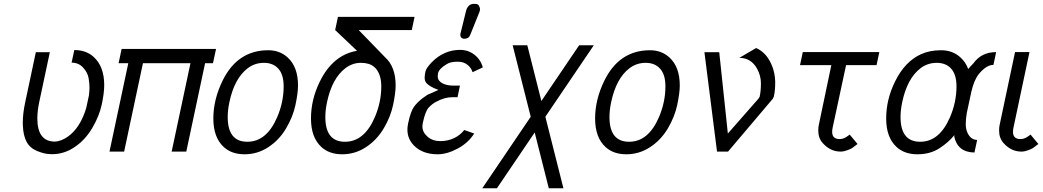

<svg xmlns="http://www.w3.org/2000/svg" viewBox="-20 -799 5498 1012"><path d="M176.8 -174.8Q176.8 -54.2 267.1 -52.7Q303.2 -53.7 339.4 -80.1Q403.3 -126.5 434.6 -230L448.7 -295.9Q451.7 -317.4 451.7 -338.1Q451.7 -358.9 447 -387.2Q442.4 -415.5 418.7 -442.1Q395 -468.8 357.4 -468.8L371.6 -535.2Q434.1 -535.2 473.6 -499Q529.3 -448.7 529.3 -350.6Q529.3 -307.6 516.1 -247.1Q502.9 -186.5 466.3 -124.3Q429.7 -62 374 -24.2Q318.4 13.7 254.9 13.7L243.2 13.2Q214.4 12.7 176 -2.9Q137.7 -18.6 120.1 -51.8Q102.5 -85 100.6 -136.7L100.1 -150.4Q100.1 -200.7 112.8 -259.8L168.9 -523.9H242.7L186.5 -259.8Q177.7 -218.3 176.8 -179.2Z M656.2 -465.8H605L621.1 -541H1118.7L1102.5 -465.8H1061L961.9 0H884.8L983.9 -465.8H733.4L634.3 0H557.1Z M1394 -534.2Q1453.6 -534.2 1495.1 -497.1Q1550.8 -447.3 1550.8 -348.6Q1550.8 -309.6 1537.4 -246.1Q1523.9 -182.6 1487.5 -121.6Q1451.2 -60.5 1394 -23.2Q1336.9 14.2 1269.3 14.2Q1201.7 14.2 1160.2 -23.4Q1104.5 -73.7 1104.5 -174.3Q1104.5 -274.9 1153.8 -375Q1232.4 -534.2 1394 -534.2ZM1180.2 -182.1Q1180.2 -51.8 1283.7 -51.8Q1385.3 -51.8 1440.9 -181.2Q1475.1 -260.7 1475.1 -343.8Q1475.1 -405.8 1447.3 -436.8Q1419.4 -467.8 1371.1 -467.8Q1322.8 -467.8 1285.2 -439Q1215.8 -385.7 1189.5 -262.2Q1180.2 -220.2 1180.2 -182.1Z M1694.8 -182.1Q1694.8 -51.8 1798.3 -51.8Q1899.9 -51.8 1955.6 -181.2Q1989.7 -260.7 1989.7 -343.8Q1989.7 -405.8 1959.5 -439.5L1949.7 -448.2Q1925.8 -467.8 1881.6 -467.8Q1837.4 -467.8 1799.8 -439Q1730.5 -385.7 1704.1 -262.2Q1694.8 -220.2 1694.8 -182.1ZM1666 -369.6Q1734.9 -509.8 1861.8 -531.2L1746.6 -640.6L1761.2 -710H2165L2150.4 -640.6H1870.6L2009.3 -497.6Q2065.4 -447.3 2065.4 -348.6Q2065.4 -309.6 2052 -246.1Q2038.6 -182.6 2002.2 -121.6Q1965.8 -60.5 1908.7 -23.2Q1851.6 14.2 1783.9 14.2Q1716.3 14.2 1674.8 -23.4Q1619.1 -73.7 1619.1 -174.3Q1619.1 -274.9 1666 -369.6Z M2479.5 -95.2Q2447.8 -45.4 2391.8 -15.6Q2335.9 14.2 2287.1 14.2Q2207 14.2 2161.6 -32.2Q2127.4 -67.4 2127.4 -115.7Q2127.4 -130.9 2131.3 -149.4Q2144.5 -212.4 2162.4 -236.6Q2180.2 -260.7 2207.8 -281.7Q2235.4 -302.7 2245.6 -304.7L2291 -325.2Q2243.7 -341.8 2225.6 -363.3Q2218.3 -375 2218.3 -388.9Q2218.3 -402.8 2222.4 -421.9Q2226.6 -440.9 2256.8 -471.9Q2287.1 -502.9 2324.7 -519.5Q2362.3 -536.1 2405 -536.1Q2447.8 -536.1 2480.5 -510.7Q2513.2 -485.4 2524.9 -443.8L2470.7 -418.5Q2464.4 -440.9 2444.1 -457.3Q2423.8 -473.6 2395.5 -473.6H2387.2Q2355.5 -473.6 2334.5 -460.9Q2293.5 -436.5 2288.6 -412.1Q2287.1 -404.3 2287.1 -397Q2287.1 -373.5 2310.8 -360.6Q2334.5 -347.7 2369.1 -347.7H2404.3L2391.6 -286.6H2363.8Q2322.8 -286.6 2278.3 -262.2Q2256.3 -250.5 2239 -231.4Q2221.7 -212.4 2209 -152.8Q2206.5 -140.6 2206.5 -132.3Q2206.5 -102.1 2233.4 -78.6Q2260.3 -55.2 2300.5 -55.2Q2340.8 -55.2 2374 -71.3Q2407.2 -87.4 2426.8 -113.8ZM2409.2 -603.5Q2406.2 -610.4 2406.2 -614.3Q2406.2 -618.2 2406.7 -620.6L2437.5 -745.6Q2448.7 -778.8 2478.5 -778.8Q2482.9 -778.8 2491.2 -777.8Q2501 -776.9 2505.6 -766.6Q2510.3 -756.3 2510.3 -750L2507.8 -737.8L2458.5 -615.2Q2450.7 -594.7 2427.7 -594.7H2424.8Q2414.6 -596.2 2409.2 -603.5Z M2599.1 193.4H2522L2777.3 -183.6L2682.1 -560.5H2759.3L2833.5 -266.6L3032.7 -560.5H3109.9L2854.5 -183.6L2949.7 193.4H2872.6L2798.3 -100.6Z M3406.2 -534.2Q3465.8 -534.2 3507.3 -497.1Q3563 -447.3 3563 -348.6Q3563 -309.6 3549.6 -246.1Q3536.1 -182.6 3499.8 -121.6Q3463.4 -60.5 3406.2 -23.2Q3349.1 14.2 3281.5 14.2Q3213.9 14.2 3172.4 -23.4Q3116.7 -73.7 3116.7 -174.3Q3116.7 -274.9 3166 -375Q3244.6 -534.2 3406.2 -534.2ZM3192.4 -182.1Q3192.4 -51.8 3295.9 -51.8Q3397.5 -51.8 3453.1 -181.2Q3487.3 -260.7 3487.3 -343.8Q3487.3 -405.8 3459.5 -436.8Q3431.6 -467.8 3383.3 -467.8Q3335 -467.8 3297.4 -439Q3228 -385.7 3201.7 -262.2Q3192.4 -220.2 3192.4 -182.1Z M3759.3 0 3692.9 -523.9H3771L3816.4 -95.2L3977.1 -278.3L3983.9 -288.6Q3990.7 -319.3 3990.7 -359.4Q3990.7 -399.4 3971.2 -435.5Q3939.5 -494.1 3877 -494.1L3965.3 -545.9Q4024.9 -520 4052.2 -444.3Q4064.5 -410.6 4065.9 -370.1V-360.8Q4065.9 -321.8 4058.6 -288.6H4057.1Q4056.6 -281.7 4053.2 -278.3L3817.4 0Z M4211.4 -524.4H4614.7L4600.1 -455.6H4439.5L4368.7 -126Q4366.2 -115.7 4366.2 -104Q4366.2 -65.9 4405.8 -65.9L4418.9 -67.4L4430.7 -71.3L4440.9 -77.1L4449.7 -83L4458.5 -89.8L4500 -40Q4476.6 -22 4470.7 -18.1Q4464.8 -14.2 4446 -7.1Q4427.2 0 4410.6 0Q4356.4 0 4316.4 -44.9Q4293 -70.8 4293 -110.8Q4293 -128.9 4295.9 -141.1L4361.8 -455.6H4196.8Z M4726.6 -182.1Q4726.6 -51.8 4830.1 -51.8Q4931.6 -51.8 4987.3 -181.2Q5021.5 -260.7 5021.5 -343.8Q5021.5 -405.8 4993.7 -436.8Q4965.8 -467.8 4917.5 -467.8Q4869.1 -467.8 4831.5 -439Q4762.2 -385.7 4735.8 -262.2Q4726.6 -220.2 4726.6 -182.1ZM5116.2 4.9Q5026.4 3.4 5009.3 -81.1L5010.7 -87.4Q4981 -49.8 4932.1 -17.8Q4883.3 14.2 4815.7 14.2Q4748 14.2 4706.5 -23.4Q4650.9 -73.7 4650.9 -174.3Q4650.9 -274.9 4697.8 -369.6Q4749.5 -475.1 4835.4 -513.7Q4880.9 -534.2 4940.4 -534.2Q5000 -534.2 5041 -497.6Q5069.3 -472.7 5083.5 -435.1Q5090.8 -444.8 5110.4 -464.8Q5152.8 -524.4 5230.5 -524.4L5216.3 -457Q5179.2 -457 5139.6 -409.2Q5113.8 -377.4 5099.6 -314.5L5075.7 -203.1Q5070.3 -170.9 5070.3 -144Q5070.3 -117.2 5081.1 -95.7Q5098.6 -61.5 5130.4 -61.5Z M5330.1 -524.4H5406.2L5321.8 -126Q5319.3 -115.7 5319.3 -104Q5319.3 -65.9 5358.9 -65.9L5372.1 -67.4L5383.8 -71.3L5394 -77.1L5402.8 -83L5411.6 -89.8L5453.1 -40Q5429.7 -22 5423.8 -18.1Q5418 -14.2 5399.2 -7.1Q5380.4 0 5363.8 0Q5309.6 0 5269.5 -44.9Q5246.1 -70.8 5246.1 -110.8Q5246.1 -128.9 5249 -141.1Z"/></svg>

Font: Tuffy
Style: Italic
Weight: 400
Italic angle: -12°
Designer: Thatcher Ulrich, Karoly Barta and Michael Everson
Version: Version 001.271